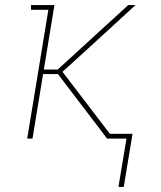

<svg xmlns="http://www.w3.org/2000/svg" viewBox="-20 -550 640 762"><path d="M450 192 482 0H405L210 -256H151L109 0H88L172 -511H103V-530H196L154 -274H209L489 -530H518L339 -366L228 -265L416 -19H506L471 192Z"/></svg>

Font: Iosevka Slab Thin Extended
Style: Italic
Weight: 100
Width: 7
Italic angle: -9°
Monospace: yes
Designer: Belleve Invis
Foundry: Belleve Invis
Version: Version 11.1.0; ttfautohint (v1.8.3)